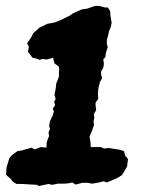

<svg xmlns="http://www.w3.org/2000/svg" viewBox="-47 -614 489 645"><path d="M8 4 -4 -4 -11 -13 -27 -27 -25 -51 -16 -82 -8 -92 11 -106 31 -110 59 -118 69 -112 91 -120 109 -118 110 -136 114 -148 118 -157 116 -169 121 -181 118 -190 120 -204 125 -216 130 -226 134 -240 130 -249 138 -260 135 -273 140 -281 136 -295 139 -311 141 -322 142 -334 146 -343 151 -357V-370L152 -383L150 -391L136 -401L131 -420L110 -414L96 -416L86 -413L76 -417L62 -420L57 -427L47 -440L50 -458L44 -468L58 -489L65 -503L78 -514L85 -521L112 -534L135 -538L151 -544L166 -551L188 -562L198 -569L215 -577L230 -583L246 -585L271 -594H286L305 -589H315L323 -577L324 -562L328 -537L325 -523L319 -508L316 -494L312 -480V-467L315 -455L309 -438L307 -422L300 -415L302 -399L300 -387L292 -372L293 -362L296 -351L289 -339L285 -324L283 -314L282 -298L283 -282L274 -269V-261L276 -244L268 -230L270 -219L267 -206L269 -195L263 -177L257 -163L254 -155L257 -136L258 -120H292L302 -115L319 -117L329 -115L355 -111L370 -106L373 -92L383 -80L380 -55L369 -36L363 -26L347 -16L312 -1L301 -5L286 -1L263 3L246 0H230L207 6L196 -1L182 2L168 3H147L128 7L116 4L82 11L78 7L27 4Z"/></svg>

Font: Winky Rough SemiBold
Style: Italic
Weight: 600
Italic angle: -8.97852°
Designer: Simon Atzbach
Foundry: typofactur
Version: Version 1.206; ttfautohint (v1.8.4.7-5d5b)